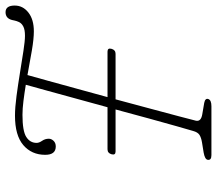

<svg xmlns="http://www.w3.org/2000/svg" viewBox="-65 -717 782 692"><g transform="rotate(-90 326.0 -371.0)"><path d="M237 -56Q233 -37.5 260 -33L301 -26Q319 -22.5 315 -11Q311 0 289 0H113Q94 0 96 -13Q97 -23.5 122 -28L159 -34Q176.5 -37 186 -43.2Q195.5 -49.5 200 -66Q205 -83 217 -125Q229 -167 244.8 -224.8Q260.5 -282.5 277.5 -345.5H126Q112 -345.5 116 -360Q120 -374.5 134 -374.5H285.5Q302 -433.5 317.2 -490Q332.5 -546.5 345.5 -593.2Q358.5 -640 366.5 -669Q336 -674 308 -677.5Q280 -681 258 -681Q199.5 -681 178.2 -667.2Q157 -653.5 157 -630Q157 -621 164.5 -610.2Q172 -599.5 172 -586Q172 -577 164.5 -569Q157 -561 144 -561Q114 -561 114 -599Q114 -648 149 -678Q184 -708 255 -708Q284.5 -708 325.8 -702.5Q367 -697 410 -690Q453 -683 488.8 -677.5Q524.5 -672 543 -672Q565 -672 576.5 -678Q588 -684 592.5 -693.5Q596.5 -702.5 597.8 -709Q599 -715.5 600 -719Q606 -742 628 -742Q652 -742 652 -709Q652 -679.5 627 -659.8Q602 -640 559 -640Q532 -640 489.8 -647.2Q447.5 -654.5 401.5 -663Q393.5 -635 381 -589.5Q368.5 -544 353.2 -488.2Q338 -432.5 322 -374.5H486Q500 -374.5 496 -360Q492 -345.5 478 -345.5H314Q296.5 -279.5 280.2 -219.5Q264 -159.5 252.5 -115.8Q241 -72 237 -56Z"/></g></svg>

Font: Fraunces 9pt S100 Thin
Style: Italic
Weight: 100
Italic angle: -16°
Version: Version 1.000; ttfautohint (v1.8.3)